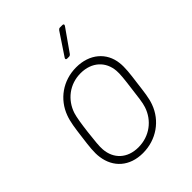

<svg xmlns="http://www.w3.org/2000/svg" viewBox="-203 -806 921 921"><g transform="rotate(-45 257.0 -346.0)"><path d="M286 -570H299C304 -570 308 -573 311 -577L389 -688C394 -695 391 -700 384 -700H367C362 -700 358 -697 355 -693L281 -582C276 -575 279 -570 286 -570ZM223 8C314 8 389 -46 418 -126C430 -158 434 -196 441 -252C448 -304 453 -344 449 -377C440 -456 378 -510 287 -510C196 -510 123 -456 94 -377C82 -345 77 -308 70 -252C63 -199 58 -159 63 -126C74 -46 132 8 223 8ZM227 -27C152 -27 104 -73 99 -141C97 -162 101 -199 107 -251C113 -300 119 -339 126 -361C148 -428 207 -475 282 -475C358 -475 407 -428 412 -361C414 -340 410 -304 403 -251C397 -203 393 -164 385 -141C363 -74 303 -27 227 -27Z"/></g></svg>

Font: Barlow ExtraLight
Style: Italic
Weight: 275
Italic angle: -7°
Designer: Jeremy Tribby
Foundry: Tribby Type
Version: Version 1.422;hotconv 1.0.109;makeotfexe 2.5.65596